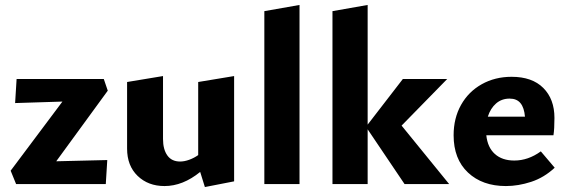

<svg xmlns="http://www.w3.org/2000/svg" viewBox="-20 -743 2293 775"><path d="M207 -92 413 -97 407 0H45L23 -54L232 -333L41 -327L47 -424H399L415 -377Z M925 -436V-11L807 12L788 -49Q718 8 644 8Q578 8 535.5 -33Q493 -74 493 -143V-412L638 -436V-182Q638 -140 655.5 -115.5Q673 -91 707 -91Q724 -91 743.5 -98Q763 -105 780 -117V-412Z M1047 -698 1189 -723V0H1047Z M1613 0 1464 -221V0H1322V-698L1464 -723V-240L1606 -424H1785L1601 -236L1793 0Z M2219 -66Q2176 -26 2124 -9Q2072 8 2022 8Q1927 8 1869 -46.5Q1811 -101 1811 -197Q1811 -266 1841 -319.5Q1871 -373 1924.5 -403Q1978 -433 2045 -433Q2128 -433 2173 -388Q2218 -343 2218 -267Q2218 -222 2214 -197H1943Q1948 -148 1977.5 -121.5Q2007 -95 2056 -95Q2112 -95 2163 -132ZM1949 -272H2099Q2096 -308 2081 -326.5Q2066 -345 2037 -345Q2005 -345 1982.5 -325.5Q1960 -306 1949 -272Z"/></svg>

Font: Ysabeau Ultrabold
Style: Regular
Weight: 800
Designer: Christian Thalmann (Catharsis Fonts)
Version: Version 0.003